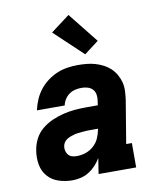

<svg xmlns="http://www.w3.org/2000/svg" viewBox="-87 -854 775 931"><g transform="rotate(-10 300.0 -388.5)"><path d="M195 8Q160 8 127.5 -2.5Q95 -13 73.5 -37.5Q52 -62 46 -96Q40 -130 46 -165Q50 -193 63.5 -220Q77 -247 100.5 -266.5Q124 -286 151.5 -298Q179 -310 207 -317Q235 -324 263.5 -326.5Q292 -329 320 -329H378L381 -350Q384 -365 381.5 -380.5Q379 -396 369.5 -406.5Q360 -417 345.5 -421.5Q331 -426 315 -426Q300 -426 284 -422.5Q268 -419 254.5 -409.5Q241 -400 232 -386Q223 -372 220 -356H83Q89 -383 99.5 -407.5Q110 -432 126.5 -453.5Q143 -475 165.5 -492Q188 -509 213 -519.5Q238 -530 264 -534Q290 -538 315 -538Q337 -538 359 -536Q381 -534 401.5 -528Q422 -522 440.5 -512.5Q459 -503 474 -489Q489 -475 499.5 -457Q510 -439 515.5 -418.5Q521 -398 520 -375.5Q519 -353 516 -331L481 -120H509V0H324L336 -77Q325 -58 309.5 -41.5Q294 -25 275.5 -13.5Q257 -2 236 3Q215 8 195 8ZM236 -104Q258 -104 280 -111.5Q302 -119 319.5 -135Q337 -151 346 -172Q355 -193 359 -215V-217H320Q310 -217 300.5 -216.5Q291 -216 281.5 -215Q272 -214 262 -213Q252 -212 242.5 -209.5Q233 -207 223.5 -203.5Q214 -200 205 -194.5Q196 -189 190.5 -180.5Q185 -172 183 -162Q181 -150 184 -138.5Q187 -127 194.5 -118.5Q202 -110 213 -107Q224 -104 236 -104ZM361 -583 221 -715 314 -785 432 -637Z"/></g></svg>

Font: Iosevka Curly Slab HvExObl
Style: Regular
Weight: 900
Width: 7
Italic angle: -9°
Monospace: yes
Designer: Belleve Invis
Foundry: Belleve Invis
Version: Version 11.1.0; ttfautohint (v1.8.3)